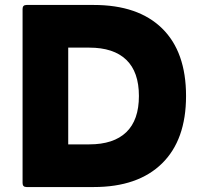

<svg xmlns="http://www.w3.org/2000/svg" viewBox="-20 -754 821 774"><path d="M87 0Q71 0 71 -16V-718Q71 -734 87 -734H358Q537 -734 633.5 -639.5Q730 -545 730 -367Q730 -190 633 -95Q536 0 358 0ZM255 -562V-172H340Q438 -172 489 -221Q540 -270 540 -367Q540 -464 489 -513Q438 -562 340 -562Z"/></svg>

Font: LINE Seed Sans TH App ExtraBold
Style: Regular
Weight: 800
Designer: Dalton Maag Ltd | Thai characters by Cadson Demak Co.,Ltd.
Foundry: Dalton Maag Ltd
Version: Version 1.003